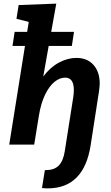

<svg xmlns="http://www.w3.org/2000/svg" viewBox="-20 -799 613 1061"><path d="M531 -337Q531 -324 527 -294L481 3Q444 242 243 242Q230 242 212 240L228 141H233Q281 141 305.5 115Q330 89 338 36L385 -263Q388 -284 388 -302Q388 -370 340 -370Q310 -370 281 -346.5Q252 -323 229 -275.5Q206 -228 195 -160L169 0H31L118 -545H49L61 -623H130L139 -678L71 -695L83 -771L291 -779L263 -623H389L377 -545H249L219 -376Q257 -427 305.5 -453Q354 -479 402 -479Q462 -479 496.5 -440.5Q531 -402 531 -337Z"/></svg>

Font: Bitter Pro
Style: Bold Italic
Weight: 700
Italic angle: -9°
Designer: Sol Matas, and Bitter project Authors
Foundry: Sol Matas
Version: Version 1.010